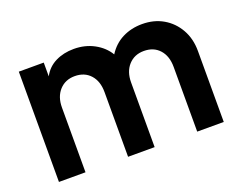

<svg xmlns="http://www.w3.org/2000/svg" viewBox="-93 -723 1110 890"><g transform="rotate(-20 462.0 -278.0)"><path d="M61 0H192V-319Q192 -372 221 -404Q250 -436 297 -436Q345 -436 373.5 -404.5Q402 -373 402 -319V0H533V-319Q533 -372 562 -404Q591 -436 638 -436Q686 -436 714.5 -404.5Q743 -373 743 -319V0H874V-350Q874 -411 847.5 -457.5Q821 -504 776 -530Q731 -556 673 -556Q619 -556 575.5 -534Q532 -512 504 -468Q480 -508 435.5 -532Q391 -556 336 -556Q285 -556 245 -536Q205 -516 184 -476V-544H61Z"/></g></svg>

Font: Plus Jakarta Sans
Style: Bold
Weight: 700
Designer: Gumpita Rahayu
Foundry: Tokotype
Version: Version 2.004; ttfautohint (v1.8.3)